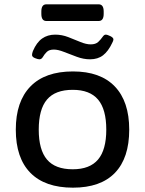

<svg xmlns="http://www.w3.org/2000/svg" viewBox="-20 -860 670 887"><path d="M317 7Q188 7 120.5 -61.5Q53 -130 53 -261Q53 -391 120.5 -460.5Q188 -530 317 -530Q444 -530 510.5 -460.5Q577 -391 577 -261Q577 -130 511 -61.5Q445 7 317 7ZM316 -78Q395 -78 433 -123Q471 -168 471 -261Q471 -355 433 -400Q395 -445 316 -445Q235 -445 197 -400Q159 -355 159 -261Q159 -168 197 -123Q235 -78 316 -78ZM162 -586Q155 -586 141.5 -591.5Q128 -597 128 -606Q128 -613 132 -624Q149 -664 174.5 -682Q200 -700 235 -700Q266 -700 295.5 -688.5Q325 -677 351.5 -666Q378 -655 399 -655Q422 -655 434 -666.5Q446 -678 453.5 -689Q461 -700 468 -700Q476 -700 490 -693Q504 -686 504 -678Q504 -672 498 -661Q480 -623 456 -604.5Q432 -586 396 -586Q366 -586 335 -597.5Q304 -609 276 -620Q248 -631 229 -631Q207 -631 196 -620Q185 -609 178.5 -597.5Q172 -586 162 -586ZM194 -763Q171 -763 171 -796V-807Q171 -840 194 -840H436Q459 -840 459 -807V-796Q459 -763 436 -763Z"/></svg>

Font: Asap Semi Expanded Medium
Style: Regular
Weight: 500
Width: 6
Designer: Pablo Cosgaya
Foundry: Omnibus-Type
Version: Version 3.001; ttfautohint (v1.8.4.7-5d5b)